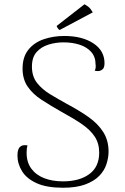

<svg xmlns="http://www.w3.org/2000/svg" viewBox="-20 -870 586 902"><path d="M276 12Q200 12 153 -9Q106 -30 84 -65Q62 -100 62 -140Q62 -157 66.5 -168.5Q71 -180 81.5 -185Q92 -190 109 -187Q107 -180 106 -172Q105 -164 105 -152Q105 -108 127 -78Q149 -48 187.5 -33Q226 -18 276 -18Q353 -18 399.5 -52Q446 -86 446 -153Q446 -196 425.5 -227.5Q405 -259 366 -286Q327 -313 270 -344Q217 -374 175.5 -401Q134 -428 110 -463Q86 -498 86 -548Q86 -602 113 -636Q140 -670 185 -685.5Q230 -701 282 -701Q366 -701 418.5 -666.5Q471 -632 471 -573Q471 -559 467 -551Q463 -543 451 -538Q441 -534 425 -538Q429 -546 429.5 -553.5Q430 -561 429 -567Q429 -603 408.5 -626Q388 -649 354 -660Q320 -671 278 -671Q242 -671 208 -660.5Q174 -650 152 -625.5Q130 -601 130 -557Q130 -511 154 -480.5Q178 -450 216 -427Q254 -404 294 -382Q354 -350 397.5 -319Q441 -288 465.5 -249Q490 -210 490 -158Q490 -129 480 -98.5Q470 -68 446 -43.5Q422 -19 380.5 -3.5Q339 12 276 12ZM416 -812 260 -729Q256 -731 251.5 -737.5Q247 -744 246 -748L377 -850Q384 -846 392 -840.5Q400 -835 405.5 -827.5Q411 -820 416 -812Z"/></svg>

Font: Arima ExtraLight
Style: Regular
Weight: 250
Designer: Joana Correia and Natanael Gama
Foundry: NDISCOVER
Version: Version 1.101;gftools[0.9.23]